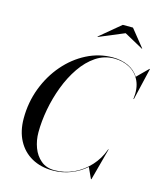

<svg xmlns="http://www.w3.org/2000/svg" viewBox="-139 -1072 1006 1184"><g transform="rotate(15 364.0 -480.0)"><path d="M526.5 -924.5 366 -857.5 364 -859.5 496 -969.5H561L649.5 -859.5L648.5 -857.5ZM310 10Q233.5 10 176 -22.2Q118.5 -54.5 86.8 -114Q55 -173.5 55 -255Q55 -357.5 89.8 -448.8Q124.5 -540 185 -610Q245.5 -680 324 -720Q402.5 -760 490 -760Q543.5 -760 587.2 -740.2Q631 -720.5 656 -681L725.5 -750H728.5L680.5 -545H677.5Q686.5 -613.5 664.8 -660.2Q643 -707 599.2 -731.2Q555.5 -755.5 500 -755.5Q436 -755.5 383.2 -720Q330.5 -684.5 289.8 -625Q249 -565.5 221.2 -492.2Q193.5 -419 179.2 -341.8Q165 -264.5 165 -195Q165 -144 182 -98.2Q199 -52.5 233.5 -23.5Q268 5.5 320 5.5Q386 5.5 443 -21.5Q500 -48.5 542.2 -94.8Q584.5 -141 605.5 -199L607.5 -205H610.5L555.5 0H552.5L520.5 -69Q479 -32.5 425.2 -11.2Q371.5 10 310 10Z"/></g></svg>

Font: Bodoni* 72pt
Style: Italic
Weight: 400
Italic angle: -13°
Version: Version 2.3